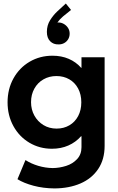

<svg xmlns="http://www.w3.org/2000/svg" viewBox="-20 -845 661 1078"><path d="M78.1 161.1 123 53.7Q154.8 74.2 195.1 86.2Q235.4 98.1 276.4 98.6Q314.5 98.1 351.3 86.4Q388.2 74.7 412.8 48.3Q437.5 22 437.5 -18.6V-80.1H435.1Q405.3 -46.4 363.8 -28.1Q322.3 -9.8 271.5 -9.8Q202.1 -9.8 145 -43.7Q87.9 -77.6 55.2 -137.2Q22.5 -196.8 22.5 -270.5Q22.5 -345.2 55.7 -405Q88.9 -464.8 146.5 -498.5Q204.1 -532.2 274.4 -532.2Q325.2 -532.2 366 -514.6Q406.7 -497.1 436 -463.9H437.5V-523.4H567.4V-26.4Q567.4 50.3 531.2 104Q495.1 157.7 431.6 185.1Q368.2 212.4 286.1 212.9Q223.1 212.4 168.2 197.8Q113.3 183.1 78.1 161.1ZM436.5 -270.5Q436.5 -314.5 418.7 -347.9Q400.9 -381.3 369.1 -399.7Q337.4 -418 296.9 -418Q256.3 -418 223.9 -399.4Q191.4 -380.9 172.9 -347.4Q154.3 -314 154.3 -271.5Q154.3 -230 172.9 -196.3Q191.4 -162.6 223.9 -142.8Q256.3 -123 297.9 -123Q337.9 -123 369.4 -141.4Q400.9 -159.7 418.7 -193.1Q436.5 -226.6 436.5 -270.5ZM378.9 -789.1 334 -752.9Q314.5 -736.3 302.2 -718.3Q304.2 -718.8 308.6 -718.8Q323.7 -718.8 338.1 -710.7Q352.5 -702.6 361.8 -688.5Q371.1 -674.3 371.1 -656.2Q371.1 -638.2 362.3 -624Q353.5 -609.9 339.1 -602.5Q324.7 -595.2 308.6 -595.7Q280.3 -594.7 261.7 -613.3Q243.2 -631.8 243.2 -666Q243.2 -702.6 261.2 -731.4Q279.3 -760.3 301.8 -781.2L349.6 -825.2Z"/></svg>

Font: Reddit Sans Chocolate
Style: Bold
Weight: 700
Designer: Stephen Hutchings
Foundry: Reddit
Version: Version 1.011